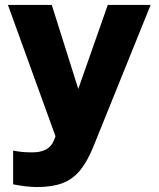

<svg xmlns="http://www.w3.org/2000/svg" viewBox="-20 -536 640 775"><path d="M130 219Q109 219 83 216Q57 213 33 208V72Q56 76 70.5 77.5Q85 79 111 79Q178 79 197 32L204 14L12 -516H189L296 -177L415 -516H588L356 58Q332 117 302.5 152.5Q273 188 231.5 203.5Q190 219 130 219Z"/></svg>

Font: Red Hat Mono
Style: Bold
Weight: 700
Monospace: yes
Designer: Pentagram, MCKL
Foundry: Pentagram, MCKL
Version: Version 1.023; ttfautohint (v1.8.3)